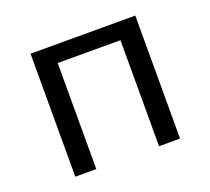

<svg xmlns="http://www.w3.org/2000/svg" viewBox="-91 -600 781 713"><g transform="rotate(-20 300.0 -243.0)"><path d="M93 0V-486H507V0H424V-419H176V0Z"/></g></svg>

Font: Source Code Variable
Style: Regular
Weight: 400
Monospace: yes
Designer: Paul D. Hunt, Teo Tuominen
Foundry: Adobe Systems Incorporated
Version: Version 1.010;hotconv 1.0.106;makeotfexe 2.5.65593